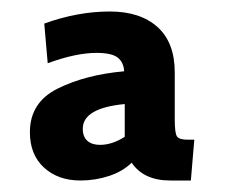

<svg xmlns="http://www.w3.org/2000/svg" viewBox="-20 -748 394 334"><path d="M32 -518Q32 -570 80.5 -594Q129 -618 196 -624Q195 -640 184.5 -648Q174 -656 148 -656Q112 -656 63 -638L57 -707Q115 -728 171 -728Q224 -728 254 -701Q284 -674 284 -622V-540Q284 -516 288 -510.5Q292 -505 306 -505H318L312 -434H276Q230 -434 209 -465Q194 -450 170 -442Q146 -434 120 -434Q81 -434 56.5 -456.5Q32 -479 32 -518ZM197 -567Q124 -560 124 -524Q124 -510 132 -503Q140 -496 154 -496Q175 -496 197 -510Z"/></svg>

Font: Cabin Medium
Style: Regular
Weight: 500
Designer: Pablo Impallari
Foundry: Pablo Impallari. http://www.impallari.com Igino Marini. http://www.ikern.com
Version: Version 2.001